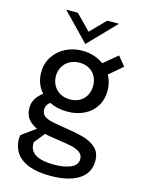

<svg xmlns="http://www.w3.org/2000/svg" viewBox="-134 -773 781 1061"><g transform="rotate(15 257.0 -242.0)"><path d="M41 56Q41 52 44 38L123.5 -19.5Q90 -34.5 71.5 -58.5Q53 -82.5 53 -120Q53 -149.5 66.8 -172.5Q80.5 -195.5 106.5 -215Q86.5 -237 75.8 -265.2Q65 -293.5 65 -326Q65 -377 90.5 -416.8Q116 -456.5 159.5 -478.8Q203 -501 256 -501Q290 -501 321.2 -491Q352.5 -481 378 -462.5L457 -528L500 -475L424 -410Q446 -370.5 446 -323Q446 -272.5 422.2 -234.2Q398.5 -196 356 -175Q313.5 -154 259 -154Q202 -154 157 -176.5Q134 -160 134 -133Q134 -112 146.5 -100Q159 -88 182.8 -81Q206.5 -74 248 -68Q332 -55.5 377.5 -43.2Q423 -31 452 -4.5Q481 22 481 70Q481 139 423 176Q365 213 261 213Q154 213 97.5 173Q41 133 41 56ZM263 148Q323.5 148 360.8 131.5Q398 115 398 81Q398 57.5 379.8 44Q361.5 30.5 334.5 24.2Q307.5 18 258.5 11L238 8Q198.5 2.5 174 -3.5L126 56L125 64Q125 107 161 127.5Q197 148 263 148ZM257 -223Q289 -223 312.8 -236.8Q336.5 -250.5 349.2 -274.5Q362 -298.5 362 -328Q362 -358.5 349 -382.5Q336 -406.5 312 -419.8Q288 -433 257 -433Q225.5 -433 201 -419.5Q176.5 -406 162.8 -382.2Q149 -358.5 149 -329Q149 -299 162.2 -274.8Q175.5 -250.5 200 -236.8Q224.5 -223 257 -223ZM109 -697H176L260 -611L344 -697H411L260 -541Z"/></g></svg>

Font: HK Grotesk
Style: Regular
Weight: 400
Designer: Alfredo Marco Pradil
Foundry: Hanken Design Co.
Version: Version 3.001